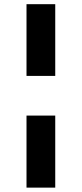

<svg xmlns="http://www.w3.org/2000/svg" viewBox="-20 -747 385 904"><path d="M104.8 -202.8V136.4H240.1V-202.8ZM240.1 -727.3H104.8V-389.6H240.1Z"/></svg>

Font: Karasuma Gothic
Style: Bold
Weight: 700
Designer: Rasmus Andersson / Ryoko Nishizuka
Foundry: Genbu
Version: Version 1.00